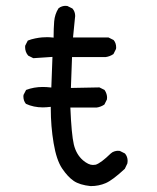

<svg xmlns="http://www.w3.org/2000/svg" viewBox="-20 -649 540 661"><path d="M127.4 -279.3Q138.2 -279.3 154.8 -281.2V-276.4Q154.8 -214.4 164.6 -156.2Q174.3 -98.1 193.8 -69.1Q213.4 -40 233.9 -26.1Q254.4 -12.2 292 -8.3Q320.3 -8.3 344 -18.6Q367.7 -28.8 409.7 -67.9L418.5 -86.4Q419.4 -90.8 419.4 -94.7Q419.4 -109.9 410.2 -120.6L392.6 -129.4Q389.6 -129.9 385.3 -129.9Q380.9 -129.9 374 -127.9Q367.2 -126 361.3 -120.6Q327.6 -87.9 309.6 -82Q305.2 -81.1 299.8 -81.1Q284.7 -81.1 265.6 -97.2Q242.2 -117.7 234.1 -151.9Q226.1 -186 222.2 -278.8H313Q327.1 -280.8 339.4 -289.1L348.1 -306.6Q348.6 -309.6 348.6 -314Q348.6 -318.4 346.7 -325.4Q344.7 -332.5 339.8 -339.4L322.3 -348.1L224.1 -346.2L228 -452.6H344.2Q358.4 -454.6 370.6 -462.9L379.4 -480.5Q379.9 -482.9 379.9 -485.4Q379.9 -501 371.1 -511.2L353.5 -520H231.4L237.8 -584.5Q238.8 -589.4 238.8 -593.8Q238.8 -608.9 229.5 -619.6L211.9 -628.4Q209 -628.9 204.6 -628.9Q200.2 -628.9 193.6 -627Q187 -625 181.2 -620.1Q168.5 -599.6 166.5 -575.2Q164.6 -549.8 164.6 -524.4V-519.5Q150.4 -521 142.8 -521Q135.3 -521 125 -520.3Q114.7 -519.5 101.3 -516.8Q87.9 -514.2 75.7 -509.3L66.9 -492.2Q66.4 -489.7 66.4 -487.3Q66.4 -469.7 77.1 -457.5L94.7 -448.7L160.6 -453.1L156.7 -347.7Q139.2 -349.6 127.4 -349.6Q96.7 -349.6 69.8 -339.4L61 -322.3Q60.5 -319.8 60.5 -317.4Q60.5 -301.8 69.3 -291.5Q95.7 -279.3 127.4 -279.3Z"/></svg>

Font: Bakudai
Style: Light
Weight: 300
Version: Version 1.48